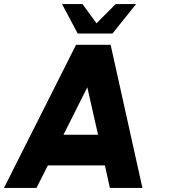

<svg xmlns="http://www.w3.org/2000/svg" viewBox="-50 -919 828 939"><path d="M322 -700H491L646.5 0H487.5L463 -110H184L128.5 0H-30.5ZM260.5 -260H429.5L377 -492ZM330 -755 253.5 -899H353.5L422 -805L515.5 -899H615.5L500 -755Z"/></svg>

Font: Urbanist Black
Style: Italic
Weight: 900
Italic angle: -8°
Designer: Corey Hu
Foundry: Corey Hu
Version: Version 1.330; ttfautohint (v1.8.4.7-5d5b)